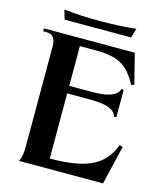

<svg xmlns="http://www.w3.org/2000/svg" viewBox="-124 -939 875 1031"><g transform="rotate(15 314.0 -424.0)"><path d="M80 0H547L598 -216L580 -222C533 -90 420 -56 236 -55V-417H360C441 -417 499 -406 512 -360L524 -363V-513L512 -516C499 -472 441 -459 360 -459H236V-680H323C461 -680 505 -641 557 -549L572 -556L530 -722H25V-706H43C78 -706 95 -686 95 -642V-84C95 -44 91 -24 80 0ZM105 -848 120 -796H490L505 -848C427 -840 369 -838 305 -838C233 -838 183 -840 105 -848Z"/></g></svg>

Font: Sinistre
Style: Bold
Weight: 700
Designer: Jules Durand
Foundry: Collletttivo
Version: Version 69.420;Glyphs 3.2 (3217)